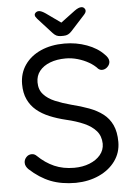

<svg xmlns="http://www.w3.org/2000/svg" viewBox="-60 -934 694 989"><g transform="rotate(-5 287.0 -439.5)"><path d="M292 10Q218 10 162 -12Q106 -34 54 -82Q47 -89 42.5 -97.5Q38 -106 38 -116Q38 -132 49.5 -144.5Q61 -157 78 -157Q92 -157 103 -146Q142 -108 187.5 -88Q233 -68 290 -68Q334 -68 369.5 -82Q405 -96 426 -121Q447 -146 447 -179Q446 -219 423.5 -245Q401 -271 361.5 -288.5Q322 -306 270 -318Q224 -329 185.5 -345Q147 -361 119 -384.5Q91 -408 75.5 -441.5Q60 -475 60 -520Q60 -577 90 -620Q120 -663 173 -686.5Q226 -710 295 -710Q356 -710 410.5 -690Q465 -670 498 -635Q518 -616 518 -598Q518 -583 505.5 -570.5Q493 -558 477 -558Q466 -558 457 -566Q440 -585 414 -600Q388 -615 357 -624Q326 -633 295 -633Q249 -633 214 -619.5Q179 -606 159.5 -581.5Q140 -557 140 -523Q140 -485 162 -460.5Q184 -436 221 -420.5Q258 -405 303 -393Q352 -381 393.5 -365.5Q435 -350 465 -327Q495 -304 511.5 -268.5Q528 -233 528 -181Q528 -126 497 -83Q466 -40 412.5 -15.5Q359 9 292 10ZM276 -809 363 -874Q374 -882 382.5 -885.5Q391 -889 398 -889Q407 -889 413 -883Q419 -877 419 -870Q419 -865 417 -860.5Q415 -856 409 -849L337 -770Q328 -760 318 -755Q308 -750 294 -750H281Q267 -750 257.5 -755Q248 -760 239 -770L167 -849Q161 -856 158.5 -860.5Q156 -865 156 -870Q156 -877 162.5 -882.5Q169 -888 178 -888Q191 -888 213 -873L300 -811Z"/></g></svg>

Font: Quicksand Light Medium
Style: Regular
Weight: 500
Version: Version 3.006